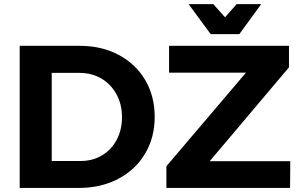

<svg xmlns="http://www.w3.org/2000/svg" viewBox="-20 -926 1481 946"><path d="M371.1 -566.9H234.9V-132.8H377.9Q436 -132.8 482.4 -160.4Q528.8 -188 554.9 -237.1Q581.1 -286.1 581.1 -349.1Q581.1 -412.1 553.5 -462.2Q525.9 -512.2 478.5 -539.6Q431.2 -566.9 371.1 -566.9ZM368.2 0H77.1V-700.2H374Q481 -700.2 564.9 -655.5Q648.9 -610.8 695.6 -531.5Q742.2 -452.1 742.2 -350.1Q742.2 -248 694.6 -168.5Q647 -88.9 562 -44.4Q477.1 0 368.2 0ZM813 -700.2H1403.8V-594.2L1013.2 -131.8H1410.2L1409.2 0H799.8V-106.9L1191.9 -567.9H813ZM1146 -905.8H1267.1L1159.2 -757.8H1018.1L909.2 -905.8H1030.8L1088.9 -840.8Z"/></svg>

Font: Montserrat-SemiBold
Style: Regular
Weight: 600
Designer: Julieta Ulanovsky
Foundry: Julieta Ulanovsky
Version: Version 6.001